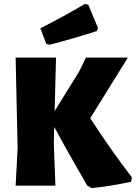

<svg xmlns="http://www.w3.org/2000/svg" viewBox="-20 -938 690 970"><path d="M409 -918 426 -914 475 -797 469 -781Q337 -739 231 -712L214 -716L184 -795Q302 -855 409 -918ZM263 -647 256 -377 380 -577 414 -647H626L436 -341Q528 -197 646 -42L643 -20Q538 3 443 12L421 0Q319 -175 254 -297L252 -210L260 0H59L69 -190L59 -647Z"/></svg>

Font: Alegreya Sans SC Black
Style: Regular
Weight: 900
Designer: Juan Pablo del Peral
Foundry: Huerta Tipografica
Version: Version 2.007